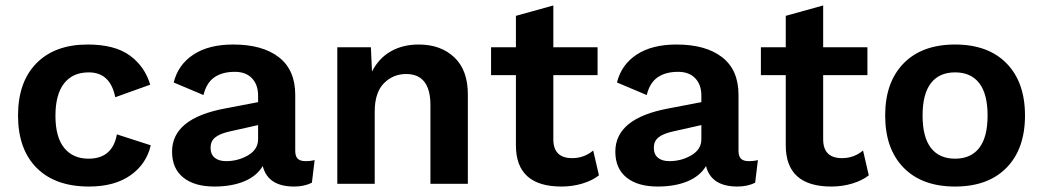

<svg xmlns="http://www.w3.org/2000/svg" viewBox="-20 -673 3819 703"><path d="M530 -363 402 -317Q384 -408 305 -408Q246 -408 214.5 -367.5Q183 -327 183 -249Q183 -171 215 -131.5Q247 -92 304 -92Q392 -92 408 -181L532 -141Q516 -72 457.5 -31Q399 10 306 10Q182 10 114 -58.5Q46 -127 46 -250Q46 -373 113.5 -441.5Q181 -510 301 -510Q400 -510 455 -470Q510 -430 530 -363Z M1132 -87 1122 -4Q1094 10 1057 10Q961 10 942 -65Q920 -28 874 -9Q828 10 765 10Q692 10 651 -23Q610 -56 610 -118Q610 -240 805 -276L925 -299V-323Q925 -363 902.5 -386.5Q880 -410 840 -410Q794 -410 765 -390Q736 -370 725 -325L616 -371Q632 -436 688 -473Q744 -510 834 -510Q941 -510 1001 -463.5Q1061 -417 1061 -326V-121Q1061 -101 1070 -92Q1079 -83 1098 -83Q1119 -83 1132 -87ZM925 -163V-215L818 -191Q784 -183 767.5 -169.5Q751 -156 751 -132Q751 -108 766 -95.5Q781 -83 808 -83Q852 -83 888.5 -104.5Q925 -126 925 -163Z M1693 -328V0H1556V-288Q1556 -402 1467 -402Q1419 -402 1385.5 -368Q1352 -334 1352 -264V0H1215V-500H1338L1342 -411Q1367 -460 1411 -485Q1455 -510 1513 -510Q1594 -510 1643.5 -463Q1693 -416 1693 -328Z M2173 -31Q2149 -12 2112.5 -1Q2076 10 2036 10Q1869 10 1869 -141V-398H1778V-500H1869V-615L2006 -653V-500H2168V-398H2006V-163Q2006 -94 2075 -94Q2119 -94 2152 -122Z M2755 -87 2745 -4Q2717 10 2680 10Q2584 10 2565 -65Q2543 -28 2497 -9Q2451 10 2388 10Q2315 10 2274 -23Q2233 -56 2233 -118Q2233 -240 2428 -276L2548 -299V-323Q2548 -363 2525.5 -386.5Q2503 -410 2463 -410Q2417 -410 2388 -390Q2359 -370 2348 -325L2239 -371Q2255 -436 2311 -473Q2367 -510 2457 -510Q2564 -510 2624 -463.5Q2684 -417 2684 -326V-121Q2684 -101 2693 -92Q2702 -83 2721 -83Q2742 -83 2755 -87ZM2548 -163V-215L2441 -191Q2407 -183 2390.5 -169.5Q2374 -156 2374 -132Q2374 -108 2389 -95.5Q2404 -83 2431 -83Q2475 -83 2511.5 -104.5Q2548 -126 2548 -163Z M3161 -31Q3137 -12 3100.5 -1Q3064 10 3024 10Q2857 10 2857 -141V-398H2766V-500H2857V-615L2994 -653V-500H3156V-398H2994V-163Q2994 -94 3063 -94Q3107 -94 3140 -122Z M3733 -250Q3733 -128 3665.5 -59Q3598 10 3477 10Q3356 10 3288.5 -59Q3221 -128 3221 -250Q3221 -372 3288.5 -441Q3356 -510 3477 -510Q3598 -510 3665.5 -441Q3733 -372 3733 -250ZM3358 -250Q3358 -171 3388.5 -131.5Q3419 -92 3477 -92Q3535 -92 3565.5 -131.5Q3596 -171 3596 -250Q3596 -329 3565.5 -368.5Q3535 -408 3477 -408Q3419 -408 3388.5 -368.5Q3358 -329 3358 -250Z"/></svg>

Font: Work Sans SemiBold
Style: Regular
Weight: 600
Designer: Wei Huang
Foundry: Wei Huang
Version: Version 1.500